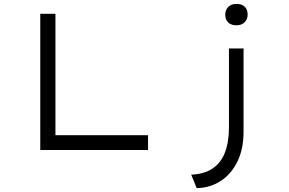

<svg xmlns="http://www.w3.org/2000/svg" viewBox="-20 -771 1488 987"><path d="M187 0V-700H265V-76H741V0ZM991 196 963 127Q1030 124 1073 95Q1116 66 1136.5 12.5Q1157 -41 1157 -116V-522H1232V-94Q1232 -4 1200 60.5Q1168 125 1113.5 160Q1059 195 991 196ZM1196 -641Q1168 -641 1153 -655.5Q1138 -670 1138 -696Q1138 -720 1153.5 -735.5Q1169 -751 1196 -751Q1223 -751 1238 -736.5Q1253 -722 1253 -696Q1253 -672 1237.5 -656.5Q1222 -641 1196 -641Z"/></svg>

Font: Lexend Zetta Light
Style: Regular
Weight: 300
Designer: Bonnie Shaver-Troup, Thomas Jockin
Foundry: Lexend
Version: Version 1.007